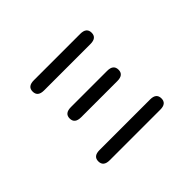

<svg xmlns="http://www.w3.org/2000/svg" viewBox="-143 -1023 1286 1286"><g transform="rotate(-45 500.0 -380.0)"><path d="M740.2 -107.4Q798.8 -107.4 798.8 -58.6Q798.8 -10.7 740.2 -10.7H260.7Q201.2 -10.7 201.2 -59.6Q201.2 -107.4 260.7 -107.4ZM719.7 -749Q779.3 -749 779.3 -700.2Q779.3 -652.3 719.7 -652.3H280.3Q220.7 -652.3 220.7 -701.2Q220.7 -749 280.3 -749ZM671.9 -446.3Q731.4 -446.3 731.4 -397.5Q731.4 -349.6 671.9 -349.6H329.1Q268.6 -349.6 268.6 -398.4Q268.6 -446.3 329.1 -446.3Z"/></g></svg>

Font: MotoyaLMaru
Style: W3 mono
Weight: 400
Version: Version 1.01